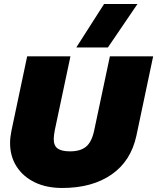

<svg xmlns="http://www.w3.org/2000/svg" viewBox="-20 -924 781 954"><path d="M359 -688 497 -904H663L516 -688ZM289 10Q211 10 153 -18Q95 -46 62.5 -96.5Q30 -147 30 -214Q30 -229 32 -244Q34 -259 37 -275L115 -644H330L252 -276Q250 -264 248.5 -253.5Q247 -243 247 -234Q247 -200 266.5 -186Q286 -172 328 -172Q380 -172 408 -195.5Q436 -219 448 -276L526 -644H741L658 -251Q631 -124 534.5 -57Q438 10 289 10Z"/></svg>

Font: Kanit ExtraBold
Style: Italic
Weight: 800
Italic angle: -12°
Designer: Katatrad Team
Foundry: CadsonDemak
Version: Version 2.000; ttfautohint (v1.8.3)